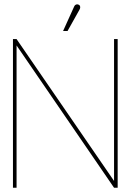

<svg xmlns="http://www.w3.org/2000/svg" viewBox="-20 -884 617 904"><path d="M354 -838Q357 -843 357.5 -847.5Q358 -852 356.5 -856Q355 -860 350 -862Q346 -864 342 -863.5Q338 -863 334.5 -860.5Q331 -858 329 -853L277 -738H298ZM534 -700H517V-32L58 -700H41V0H58V-670L517 0H534Z"/></svg>

Font: Advent Pro Thin
Style: Regular
Weight: 250
Version: Version 3.000